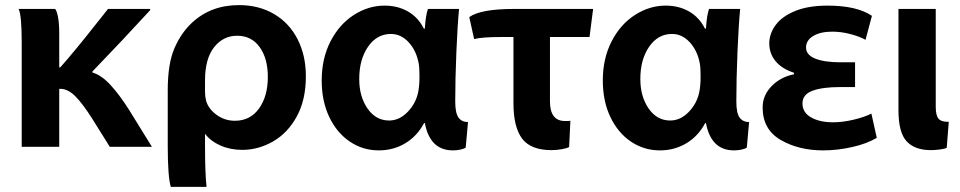

<svg xmlns="http://www.w3.org/2000/svg" viewBox="-20 -532 3761 752"><path d="M342 -248Q377 -238 412.5 -199.5Q448 -161 486 -101L575 43H410L340 -69Q305 -124 277 -153Q249 -182 220 -184H212V43H65V-367Q65 -472 53 -497H196Q203 -489 207.5 -463.5Q212 -438 212 -402V-268H216Q272 -331 357 -439Q371 -457 382.5 -471Q394 -485 403 -497H568V-492Q458 -372 342 -252Z M783 36Q783 147 789 200H649Q637 160 637 40V-179Q637 -282 663 -342.5Q689 -403 732 -443Q806 -512 916 -512Q994 -512 1053.5 -477Q1113 -442 1145.5 -378.5Q1178 -315 1178 -233Q1178 -141 1142.5 -76Q1107 -11 1049.5 22Q992 55 929 55Q882 55 843.5 38Q805 21 784 -7H783ZM783 -172Q783 -154 787 -138Q796 -106 828 -82.5Q860 -59 900 -59Q960 -59 994.5 -107Q1029 -155 1029 -231Q1029 -303 997 -347.5Q965 -392 909 -392Q854 -392 818.5 -347Q783 -302 783 -217Z M1778 -497Q1772 -436 1767.5 -329.5Q1763 -223 1763 -134Q1763 -90 1775.5 -72Q1788 -54 1813 -54L1804 46Q1797 51 1783 54Q1769 57 1754 57Q1664 57 1644 -50H1641Q1614 1 1567.5 29Q1521 57 1464 57Q1401 57 1350 22.5Q1299 -12 1269.5 -74Q1240 -136 1240 -217Q1240 -303 1274.5 -370Q1309 -437 1366 -473.5Q1423 -510 1486 -510Q1538 -510 1578 -487Q1618 -464 1640 -420H1644Q1647 -471 1656 -497ZM1387 -222Q1387 -154 1419.5 -107Q1452 -60 1504 -60Q1544 -60 1576.5 -93.5Q1609 -127 1618 -172Q1623 -197 1623 -232Q1623 -267 1620 -283Q1611 -333 1581 -366Q1551 -399 1511 -399Q1456 -399 1421.5 -349Q1387 -299 1387 -223Z M2209 44Q2200 49 2179.5 52.5Q2159 56 2140 56Q2059 56 2025 11Q1991 -34 1991 -129V-387H1941Q1868 -387 1837 -379L1818 -465Q1862 -497 1994 -497H2303L2289 -387H2134V-135Q2134 -58 2193 -58Q2211 -58 2214 -59Z M2879 -497Q2873 -436 2868.5 -329.5Q2864 -223 2864 -134Q2864 -90 2876.5 -72Q2889 -54 2914 -54L2905 46Q2898 51 2884 54Q2870 57 2855 57Q2765 57 2745 -50H2742Q2715 1 2668.5 29Q2622 57 2565 57Q2502 57 2451 22.5Q2400 -12 2370.5 -74Q2341 -136 2341 -217Q2341 -303 2375.5 -370Q2410 -437 2467 -473.5Q2524 -510 2587 -510Q2639 -510 2679 -487Q2719 -464 2741 -420H2745Q2748 -471 2757 -497ZM2488 -222Q2488 -154 2520.5 -107Q2553 -60 2605 -60Q2645 -60 2677.5 -93.5Q2710 -127 2719 -172Q2724 -197 2724 -232Q2724 -267 2721 -283Q2712 -333 2682 -366Q2652 -399 2612 -399Q2557 -399 2522.5 -349Q2488 -299 2488 -223Z M3090 -247Q3043 -262 3018 -292Q2993 -322 2993 -362Q2993 -400 3018 -434Q3043 -468 3094.5 -489Q3146 -510 3221 -510Q3336 -510 3395 -470L3370 -376Q3347 -389 3311 -398.5Q3275 -408 3240 -408Q3193 -408 3165 -391Q3137 -374 3137 -346Q3137 -317 3173 -302.5Q3209 -288 3272 -288H3329V-191H3270Q3201 -191 3162 -176.5Q3123 -162 3123 -127Q3123 -91 3157 -72Q3191 -53 3243 -53Q3280 -53 3322.5 -63Q3365 -73 3393 -87L3414 8Q3375 31 3317.5 44Q3260 57 3204 57Q3108 57 3037.5 16Q2967 -25 2967 -111Q2967 -159 3002.5 -195Q3038 -231 3090 -241Z M3645 -113Q3645 -79 3656.5 -66.5Q3668 -54 3696 -55L3688 47Q3680 51 3661 53.5Q3642 56 3626 56Q3563 56 3531 21.5Q3499 -13 3499 -100V-497H3645Z"/></svg>

Font: LINE Seed Sans KR Bold
Style: Regular
Weight: 700
Designer: LINE BX Design & Sandoll Inc & Dalton Maag Ltd
Foundry: Sandoll Inc.
Version: Version 1.000